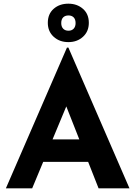

<svg xmlns="http://www.w3.org/2000/svg" viewBox="-20 -1024 736 1044"><path d="M12 0 344 -765H352L684 0H516L304 -538L409 -610L155 0ZM239 -266H460L511 -144H194ZM240 -900Q240 -948 271.7 -976Q303.4 -1004 351.8 -1004Q399 -1004 431 -976Q463 -948 463 -899.9Q463 -853 431.2 -824Q399.4 -795 352 -795Q303.5 -795 271.8 -824.1Q240 -853.2 240 -900ZM313 -898.5Q313 -879 323.5 -868Q334 -857 352.5 -857Q370 -857 380.5 -868Q391 -879 391 -898.5Q391 -919 380.5 -929.5Q370 -940 352.5 -940Q334 -940 323.5 -929.5Q313 -919 313 -898.5Z"/></svg>

Font: Reem Kufi
Style: Regular
Weight: 400
Designer: Khaled Hosny
Version: Version 1.6